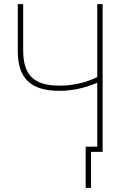

<svg xmlns="http://www.w3.org/2000/svg" viewBox="-20 -734 603 928"><path d="M394 174H420V0H476V-714H450V-361C390 -333 330 -320 268 -320C140 -320 92 -374 92 -492V-714H66V-487C66 -359 125 -295 267 -295C329 -295 389 -308 450 -334V-25H394Z"/></svg>

Font: Noto Sans Mono SemiCondensed Thin
Style: Regular
Weight: 100
Width: 4
Designer: Monotype Design Team
Foundry: Monotype Imaging Inc.
Version: Version 2.014